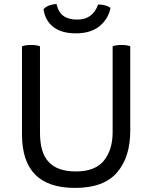

<svg xmlns="http://www.w3.org/2000/svg" viewBox="-20 -924 764 968"><path d="M181.6 -690.4Q174.8 -693.4 164.1 -695.3Q153.3 -697.3 136.7 -697.3Q120.1 -697.3 109.4 -695.3Q97.7 -693.4 90.8 -690.4Q90.8 -668 90.8 -625Q90.8 -530.3 90.8 -247.1Q90.8 -111.3 157.2 -43.9Q223.6 23.4 358.4 23.4Q503.9 23.4 570.3 -54.7Q636.7 -131.8 636.7 -264.6Q636.7 -406.2 636.7 -690.4Q629.9 -693.4 620.1 -695.3Q609.4 -697.3 592.8 -697.3Q576.2 -697.3 565.4 -695.3Q554.7 -693.4 547.9 -690.4Q547.9 -545.9 547.9 -257.8Q547.9 -168.9 503.9 -114.3Q460 -59.6 362.3 -59.6Q270.5 -59.6 226.6 -106.4Q181.6 -152.3 181.6 -254.9Q181.6 -400.4 181.6 -690.4ZM474.6 -901.4Q461.9 -864.3 435.5 -844.7Q409.2 -825.2 369.1 -825.2Q325.2 -825.2 299.8 -843.8Q274.4 -862.3 264.6 -904.3Q245.1 -902.3 227.5 -896.5Q210.9 -889.6 199.2 -877.9Q208 -819.3 249 -788.1Q290 -755.9 362.3 -755.9Q436.5 -755.9 480.5 -791Q525.4 -827.1 537.1 -883.8Q524.4 -893.6 507.8 -897.5Q492.2 -901.4 474.6 -901.4Z"/></svg>

Font: cl
Style: Regular
Weight: 400
Designer: Mitja Miklavcic
Version: Version 1.0